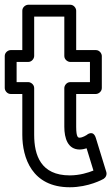

<svg xmlns="http://www.w3.org/2000/svg" viewBox="-29 -749 469 809"><path d="M115 -513V-679H242V-513C242 -497.9 256.3 -488 267 -488H350V-403H267C251.9 -403 242 -388.7 242 -378V-215C242 -166.6 256.6 -119 307 -119C317.8 -119 330.2 -122.2 335.9 -124.2L364.7 -30.4C343.1 -21.6 306.7 -10 265 -10C142.9 -10 115 -94.9 115 -181V-378C115 -393.1 100.7 -403 90 -403H41V-488H90C105.1 -488 115 -502.3 115 -513ZM65 -538H16C5.3 -538 -9 -528.1 -9 -513V-378C-9 -367.3 0.9 -353 16 -353H65V-181C65 -85.1 105.1 40 265 40C344.8 40 404.1 6.6 407.6 4.6C416.5 -0.9 422.4 -12.8 418.9 -24.4L374.9 -167.4C363.4 -204.8 336 -180 336 -180C335.6 -179.7 318.7 -169 307 -169C301.4 -169 292 -167.4 292 -215V-353H375C385.7 -353 400 -362.9 400 -378V-513C400 -523.7 390.1 -538 375 -538H292V-704C292 -714.7 282.1 -729 267 -729H90C79.3 -729 65 -719.1 65 -704Z"/></svg>

Font: Hussar Techniczny
Style: Bold 
Weight: 700
Foundry: Cannot Into Space Fonts
Version: Version 0.77